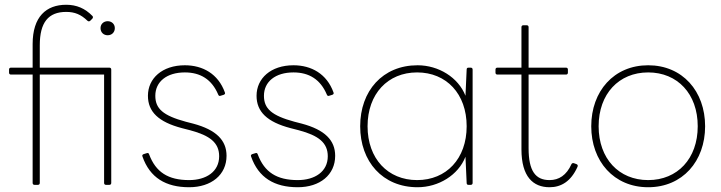

<svg xmlns="http://www.w3.org/2000/svg" viewBox="-20 -776 3025 806"><path d="M139 0C144 0 147 -3 147 -8V-463H417V-8C417 -3 420 0 425 0H439C444 0 447 -3 447 -8V-484C447 -489 444 -492 439 -492H147V-586C147 -682 183 -726 258 -726C294 -726 320 -715 347 -689C351 -685 356 -686 359 -689L367 -697C370 -700 372 -705 368 -709C337 -741 301 -756 258 -756C174 -756 117 -706 117 -591V-492H26C21 -492 18 -489 18 -484V-471C18 -466 21 -463 26 -463H117V-8C117 -3 120 0 125 0ZM432 -628C449 -628 462 -640 462 -658C462 -675 449 -687 432 -687C415 -687 402 -675 402 -658C402 -640 415 -628 432 -628Z M774 10C867 10 931 -42 931 -122C931 -187 888 -231 791 -257L760 -265C664 -291 632 -320 632 -374C632 -433 680 -472 756 -472C821 -472 869 -443 896 -379C898 -374 901 -372 906 -374L919 -378C924 -380 926 -383 924 -388C896 -466 831 -502 756 -502C661 -502 601 -447 601 -374C601 -307 645 -264 744 -238L779 -229C861 -207 900 -177 900 -120C900 -55 845 -20 774 -20C686 -20 634 -53 606 -128C604 -133 602 -135 596 -133L583 -129C578 -127 576 -124 578 -119C609 -30 676 10 774 10Z M1230 10C1323 10 1387 -42 1387 -122C1387 -187 1344 -231 1247 -257L1216 -265C1120 -291 1088 -320 1088 -374C1088 -433 1136 -472 1212 -472C1277 -472 1325 -443 1352 -379C1354 -374 1357 -372 1362 -374L1375 -378C1380 -380 1382 -383 1380 -388C1352 -466 1287 -502 1212 -502C1117 -502 1057 -447 1057 -374C1057 -307 1101 -264 1200 -238L1235 -229C1317 -207 1356 -177 1356 -120C1356 -55 1301 -20 1230 -20C1142 -20 1090 -53 1062 -128C1060 -133 1058 -135 1052 -133L1039 -129C1034 -127 1032 -124 1034 -119C1065 -30 1132 10 1230 10Z M1733 10C1821 10 1904 -41 1934 -118L1939 -8C1939 -2 1942 0 1947 0H1956C1961 0 1964 -3 1964 -8V-484C1964 -489 1961 -492 1956 -492H1947C1942 -492 1939 -490 1939 -484L1934 -374C1904 -451 1821 -502 1733 -502C1586 -502 1492 -394 1492 -246C1492 -98 1586 10 1733 10ZM1731 -20C1608 -20 1523 -110 1523 -246C1523 -382 1608 -472 1731 -472C1854 -472 1939 -382 1939 -246C1939 -110 1854 -20 1731 -20Z M2287 10C2336 10 2377 -15 2404 -75C2407 -81 2405 -85 2400 -87L2389 -91C2385 -92 2381 -91 2379 -87C2358 -40 2326 -20 2287 -20C2228 -20 2199 -58 2199 -154V-463H2356C2361 -463 2364 -466 2364 -471V-484C2364 -489 2361 -492 2356 -492H2199V-662C2199 -667 2196 -670 2191 -670H2177C2172 -670 2169 -667 2169 -662V-492H2068C2063 -492 2060 -489 2060 -484V-471C2060 -466 2063 -463 2068 -463H2169V-149C2169 -34 2218 10 2287 10Z M2701 10C2845 10 2940 -99 2940 -246C2940 -393 2845 -502 2701 -502C2557 -502 2462 -393 2462 -246C2462 -99 2557 10 2701 10ZM2701 -20C2578 -20 2493 -110 2493 -246C2493 -382 2578 -472 2701 -472C2824 -472 2909 -382 2909 -246C2909 -110 2824 -20 2701 -20Z"/></svg>

Font: LINE Seed Sans TH Thin
Style: Regular
Weight: 250
Designer: Dalton Maag Ltd | Thai characters by Cadson Demak Co.,Ltd.
Foundry: Dalton Maag Ltd
Version: Version 1.003